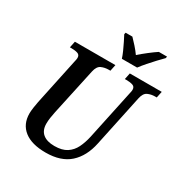

<svg xmlns="http://www.w3.org/2000/svg" viewBox="-211 -1088 1194 1256"><g transform="rotate(30 386.0 -460.5)"><path d="M312 10Q206 10 149.5 -34.5Q93 -79 93 -160Q93 -177 97 -205.5Q101 -234 105 -252L178 -597Q184 -621 184 -630Q184 -653 165.5 -659.5Q147 -666 118 -666H106L116 -714H422L412 -666H400Q369 -666 344 -654.5Q319 -643 310 -601L234 -249Q229 -226 225.5 -202Q222 -178 222 -157Q222 -107 252.5 -81.5Q283 -56 340 -56Q398 -56 432.5 -78.5Q467 -101 486 -139.5Q505 -178 516 -228L595 -600Q600 -619 600 -630Q600 -653 581 -659.5Q562 -666 533 -666H521L531 -714H772L762 -666H750Q720 -666 695 -654.5Q670 -643 661 -600L579 -213Q557 -107 492 -48.5Q427 10 312 10ZM438 -771Q431 -793 419 -820Q407 -847 394 -873Q381 -899 371 -918L374 -931H425Q442 -914 465.5 -887.5Q489 -861 505 -838Q531 -861 565 -887.5Q599 -914 625 -931H687L684 -918Q665 -899 641.5 -874Q618 -849 594.5 -822Q571 -795 553 -771Z"/></g></svg>

Font: Noto Serif SemiCondensed SemiBold
Style: Italic
Weight: 600
Width: 4
Italic angle: -12°
Designer: Monotype Design Team
Foundry: Monotype Imaging Inc.
Version: Version 2.014; ttfautohint (v1.8.4.7-5d5b)